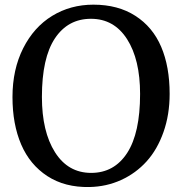

<svg xmlns="http://www.w3.org/2000/svg" viewBox="-20 -771 762 803"><path d="M360.4 -692.4Q264.2 -692.4 209.7 -610.6Q155.3 -528.8 155.3 -365.7Q155.3 -220.7 210 -134.3Q264.6 -47.9 361.3 -47.9Q457.5 -47.9 511.7 -131.1Q565.9 -214.4 565.9 -377.9Q565.9 -522 511.5 -607.2Q457 -692.4 360.4 -692.4ZM354 11.2Q251.5 13.2 178.2 -34.4Q105 -82 68.6 -166.7Q32.2 -251.5 32.2 -365.2Q32.2 -480.5 76.9 -569.1Q121.6 -657.7 198.2 -704.6Q274.9 -751.5 370.6 -751.5Q473.6 -751.5 546.1 -704.8Q618.7 -658.2 654.1 -575.2Q689.5 -492.2 689.5 -378.4Q689.5 -291.5 663.8 -218.8Q638.2 -146 593.3 -96.2Q548.3 -46.4 486.8 -18.3Q425.3 9.8 354 11.2Z"/></svg>

Font: HaufeMerriweather
Style: Regular
Weight: 400
Designer: Eben Sorkin ( eben@eyebytes.com )
Foundry: Eben Sorkin
Version: Version 1.56